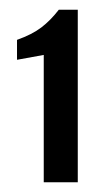

<svg xmlns="http://www.w3.org/2000/svg" viewBox="-20 -611 213 395"><path d="M70 -236V-498L15 -488V-529Q46 -540 65 -554.5Q84 -569 101 -591H140V-236Z"/></svg>

Font: Alumni Sans Thin
Style: Bold
Weight: 700
Version: Version 1.018